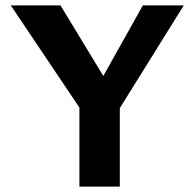

<svg xmlns="http://www.w3.org/2000/svg" viewBox="-20 -687 718 707"><path d="M272.4 0V-291L19.8 -667H202.8L395.8 -349L328.4 -350.2L506 -667H656.6L399.6 -254.2L421.2 -333.8V0Z"/></svg>

Font: Maven Pro VF Beta
Style: Regular
Weight: 400
Designer: Joe Prince
Foundry: Joe Prince
Version: Version 2.002